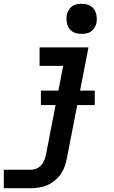

<svg xmlns="http://www.w3.org/2000/svg" viewBox="-30 -779 600 1009"><path d="M134 210H-10V113H134Q148 113 162 107Q176 101 186 90Q196 79 202 65Q208 51 211 37L302 -433H178V-530H435L321 55Q317 76 309.5 97Q302 118 289 136.5Q276 155 257.5 170Q239 185 218.5 194Q198 203 176.5 206.5Q155 210 134 210ZM399 -601Q387 -601 374.5 -603.5Q362 -606 351.5 -612.5Q341 -619 334 -629Q327 -639 323.5 -651Q320 -663 319.5 -676Q319 -689 321 -702Q324 -714 331 -726Q338 -738 349 -746Q360 -754 373 -756.5Q386 -759 399 -759Q411 -759 423.5 -756.5Q436 -754 446.5 -747.5Q457 -741 464 -731Q471 -721 474.5 -709Q478 -697 478.5 -684Q479 -671 477 -658Q474 -646 467 -634Q460 -622 449 -614Q438 -606 425 -603.5Q412 -601 399 -601ZM468 -227H185V-303H468Z"/></svg>

Font: Lode
Style: Bold Italic
Weight: 700
Italic angle: -11°
Monospace: yes
Designer: Belleve Invis
Foundry: Belleve Invis
Version: Version 29.2.0; ttfautohint (v1.8.3)